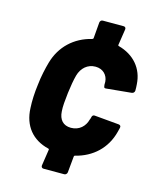

<svg xmlns="http://www.w3.org/2000/svg" viewBox="-107 -769 687 845"><g transform="rotate(15 237.0 -346.5)"><path d="M313 -259C305 -228 280 -203 242 -203C206 -203 187 -226 185 -262C183 -284 186 -313 190 -348C194 -380 199 -409 205 -431C215 -467 242 -491 278 -491C312 -491 334 -468 336 -438V-424C336 -421 337 -420 337 -418C337 -412 340 -409 347 -410L461 -421C468 -422 473 -426 474 -434C474 -444 474 -454 473 -463C469 -534 424 -586 353 -605C350 -606 349 -608 350 -611L361 -683C362 -690 358 -695 351 -695H256C249 -695 244 -690 243 -683L237 -611C237 -608 235 -606 232 -605C153 -586 96 -532 74 -455C66 -427 57 -388 53 -349C48 -313 46 -272 48 -241C51 -161 95 -107 170 -89C173 -88 174 -86 173 -83L162 -10C161 -3 166 2 172 2H267C273 2 279 -3 280 -10L287 -83C287 -86 288 -88 291 -89C369 -108 426 -161 446 -239L451 -259C453 -267 448 -271 442 -272L330 -282C324 -283 318 -279 317 -271C316 -267 315 -263 313 -259Z"/></g></svg>

Font: Barlow Semi Condensed
Style: Bold Italic
Weight: 700
Width: 4
Italic angle: -7°
Designer: Jeremy Tribby
Foundry: Tribby Type
Version: Version 1.422;hotconv 1.0.109;makeotfexe 2.5.65596